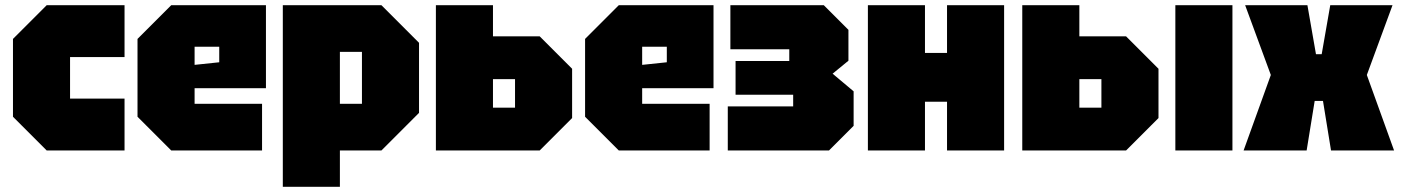

<svg xmlns="http://www.w3.org/2000/svg" viewBox="-20 -580 5400 740"><path d="M30 -130V-430L160 -560H460V-360H250V-200H460V0H160Z M510 -130V-430L640 -560H1005V-240H730V-180H990V0H640ZM730 -330 825 -340V-400H730Z M1070 140V-560H1450L1595 -415V-145L1450 0H1290V140ZM1375 -380H1290V-180H1375Z M1660 0V-560H1880V-440H2060L2185 -315V-125L2060 0ZM1880 -165H1965V-275H1880Z M2235 -130V-430L2365 -560H2730V-240H2455V-180H2715V0H2365ZM2455 -330 2550 -340V-400H2455Z M3270 -95 3175 0H2785V-170H3037V-215H2815V-345H3022V-390H2795V-560H3155L3250 -465V-346L3189 -296L3270 -228Z M3325 0V-560H3545V-376H3630V-560H3850V0H3630V-188H3545V0Z M3920 0V-560H4140V-440H4320L4445 -315V-125L4320 0ZM4140 -165H4225V-275H4140ZM4510 0V-560H4730V0Z M4773 0 4878 -291 4779 -560H5019L5052 -371H5074L5107 -560H5347L5248 -291L5353 0H5110L5079 -191H5047L5016 0Z"/></svg>

Font: Tektur SemiCondensed Black
Style: Regular
Weight: 900
Width: 4
Designer: Adam Jagosz
Foundry: Adam Jagosz
Version: Version 1.005;gftools[0.9.30]